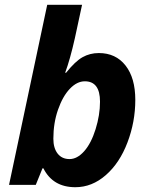

<svg xmlns="http://www.w3.org/2000/svg" viewBox="-20 -780 635 810"><path d="M397 -556.2Q468.3 -556.2 509.5 -503.7Q550.8 -451.2 550.8 -358.6Q550.8 -266.1 517.8 -179.2Q484.9 -92.3 426.5 -41.3Q368.2 9.8 297.9 9.8Q203.1 9.8 163.1 -69.8H159.2L130.9 0H18.1L179.2 -759.8H326.2L295.9 -619.1Q275.9 -529.8 254.9 -473.1H258.8Q297.4 -521.5 328.4 -538.8Q359.4 -556.2 397 -556.2ZM337.9 -437Q304.7 -437 274.7 -405.5Q244.6 -374 224.9 -317.6Q205.1 -261.2 205.1 -194.8Q205.1 -155.3 223.1 -132.1Q241.2 -108.9 273.4 -108.9Q305.7 -108.9 335.2 -142.1Q364.7 -175.3 383.3 -235.1Q401.9 -294.9 401.9 -351.1Q401.9 -437 337.9 -437Z"/></svg>

Font: Open Sans Hebrew
Style: Bold Italic
Weight: 700
Italic angle: -12°
Foundry: Ascender Corporation, Yanek Iontef
Version: Version 2.001;PS 002.001;hotconv 1.0.70;makeotf.lib2.5.58329